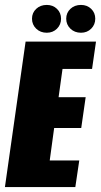

<svg xmlns="http://www.w3.org/2000/svg" viewBox="-30 -760 410 780"><path d="M-10 0 74 -591H360L344 -480H224L208 -365H318L300 -240H190L172 -108H292L276 0ZM160 -627Q134 -627 117 -643.5Q100 -660 100 -684Q100 -708 117 -724Q134 -740 160 -740Q185 -740 201.5 -724Q218 -708 218 -684Q218 -660 201.5 -643.5Q185 -627 160 -627ZM299 -627Q273 -627 256 -643.5Q239 -660 239 -684Q239 -708 256 -724Q273 -740 299 -740Q324 -740 340.5 -724Q357 -708 357 -684Q357 -660 340.5 -643.5Q324 -627 299 -627Z"/></svg>

Font: Alumni Sans Black
Style: Italic
Weight: 900
Italic angle: -8°
Version: Version 1.016